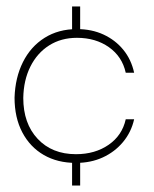

<svg xmlns="http://www.w3.org/2000/svg" viewBox="-20 -494 475 594"><path d="M215 10Q158 10 115.5 -14.5Q73 -39 49 -84.5Q25 -130 25 -192Q27 -254 51 -302Q75 -350 118 -377Q161 -404 218 -404Q264 -404 300.5 -387Q337 -370 361.5 -340Q386 -310 395 -269H369Q358 -319 317 -348Q276 -377 218 -377Q169 -377 132 -353.5Q95 -330 74 -288Q53 -246 52 -191Q52 -112 96.5 -64.5Q141 -17 215 -17Q274 -17 316 -46Q358 -75 369 -125H395Q386 -85 360.5 -54.5Q335 -24 298 -7Q261 10 215 10ZM203 80V0H228V80ZM203 -394V-474H228V-394Z"/></svg>

Font: Darker Grotesque Light
Style: Regular
Weight: 300
Designer: Gabriel Lam
Foundry: TypeRant
Version: Version 1.000;gftools[0.9.28]